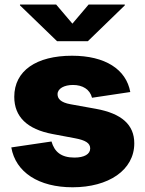

<svg xmlns="http://www.w3.org/2000/svg" viewBox="-20 -791 622 821"><path d="M290.5 9.8C443.4 9.8 554.2 -63 554.2 -178.2C554.2 -257.8 500 -305.7 390.1 -325.7L281.7 -345.2C238.3 -353 226.1 -369.6 226.1 -388.2C226.1 -412.6 254.9 -427.7 292 -427.7C333 -427.7 364.3 -409.2 373.5 -373L537.1 -397.5C519.5 -494.6 429.7 -552.7 288.1 -552.7C135.7 -552.7 41 -488.8 41 -377C41 -292 95.7 -238.3 205.1 -217.8L301.3 -199.7C345.2 -191.4 365.7 -179.2 365.7 -156.2C365.7 -131.8 340.3 -117.2 298.3 -117.2C241.7 -117.2 212.9 -141.6 200.2 -186L28.3 -160.6C46.9 -54.2 145.5 9.8 290.5 9.8ZM220.2 -771.5H65.4V-768.1L224.1 -614.7H355.5L513.7 -768.1V-771.5H358.9L289.6 -689.9Z"/></svg>

Font: Raveo ExtraBold
Style: Regular
Weight: 800
Designer: Jakub Foglar, Rasmus Andersson (Inter)
Foundry: Jakubfoglar.com
Version: Version 1.100;Glyphs 3.2.3 (3260)